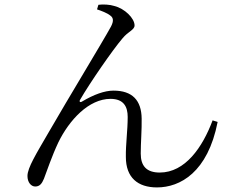

<svg xmlns="http://www.w3.org/2000/svg" viewBox="-20 -787 1040 839"><path d="M404 -746C422 -740 449 -730 462 -719C475 -710 478 -696 465 -671C429 -605 278 -357 191 -206C139 -116 100 -54 100 -18C100 10 116 28 134 28C153 28 163 16 172 -6C186 -42 205 -101 235 -165C283 -263 368 -355 463 -355C521 -355 538 -320 538 -276C538 -217 529 -156 530 -101C530 -11 582 32 666 32C767 32 888 -34 931 -254L909 -261C865 -143 789 -33 678 -33C620 -33 595 -62 595 -116C595 -162 600 -222 599 -269C598 -349 558 -391 476 -391C437 -391 390 -374 338 -343C330 -338 325 -343 330 -351C372 -424 473 -570 515 -619C540 -650 568 -656 568 -676C568 -707 525 -750 479 -761C461 -767 430 -769 410 -766Z"/></svg>

Font: Harano Aji Mincho CN
Style: Regular
Weight: 400
Foundry: Masamichi Hosoda
Version: HaranoAjiMinchoCN-Regular version 20230610;ttx 4.39.4